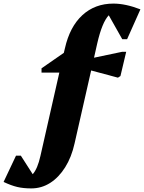

<svg xmlns="http://www.w3.org/2000/svg" viewBox="-210 -797 801 1068"><path d="M-36 251Q-80 251 -114 243Q-148 235 -190 215L-121 69H-94L-28 172Q-1 142 15 70L120 -393H21V-417L145 -503L151 -528Q178 -648 248 -712.5Q318 -777 421 -777Q488 -777 571 -745L497 -579H470L395 -712Q358 -673 331 -556L313 -476L470 -509H492L460 -374L446 -365L297 -405L205 0Q188 77 152.5 133.5Q117 190 69 220.5Q21 251 -36 251Z"/></svg>

Font: Platypi ExtraBold
Style: Italic
Weight: 800
Italic angle: -13°
Designer: David Sargent
Foundry: Bolt Cutter Type
Version: Version 1.200; ttfautohint (v1.8.4.7-5d5b)